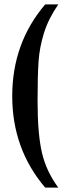

<svg xmlns="http://www.w3.org/2000/svg" viewBox="-20 -750 312 879"><path d="M36 -310Q36 -553 187 -730H247Q202 -665 181.5 -599.5Q161 -534 156.5 -468.5Q152 -403 152 -288Q152 -137 172 -51Q192 35 247 109H187Q36 -68 36 -310Z"/></svg>

Font: Trirong Bold
Style: Regular
Weight: 700
Designer: Katatrad Team
Foundry: CadsonDemak
Version: Version 1.000